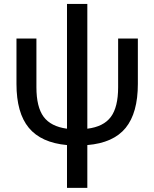

<svg xmlns="http://www.w3.org/2000/svg" viewBox="-20 -710 764 950"><path d="M61.5 -294.9V-519.5H160.2V-278.3Q160.2 -180.7 195.8 -132.3Q231.4 -84 311.5 -73.2V-690.4H412.1V-73.2Q492.2 -83 528.3 -131.3Q564.5 -179.7 564.5 -278.3V-519.5H662.1V-294.9Q662.1 -151.4 601.6 -77.1Q541 -2.9 412.1 7.8V219.7H311.5V7.8Q183.6 -3.9 122.6 -77.6Q61.5 -151.4 61.5 -294.9Z"/></svg>

Font: GenEi M Gothic v2 Medium
Style: Regular
Weight: 500
Version: Version 2.0